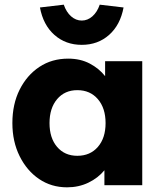

<svg xmlns="http://www.w3.org/2000/svg" viewBox="-20 -793 699 822"><path d="M267 9Q200 9 147.5 -26.5Q95 -62 64 -124.5Q33 -187 33 -266Q33 -347 64 -409Q95 -471 148.5 -506.5Q202 -542 272 -542Q324 -542 364 -521Q404 -500 430 -467V-531H589V0H427V-64Q400 -31 358.5 -11Q317 9 267 9ZM311 -126Q366 -126 399 -164Q432 -202 432 -266Q432 -330 399 -368.5Q366 -407 311 -407Q257 -407 224.5 -368.5Q192 -330 192 -266Q192 -202 224.5 -164Q257 -126 311 -126ZM330 -601Q261 -601 213 -643.5Q165 -686 151 -761L253 -773Q264 -741 284.5 -723Q305 -705 330 -705Q355 -705 375.5 -723Q396 -741 407 -773L509 -761Q495 -686 447 -643.5Q399 -601 330 -601Z"/></svg>

Font: Lexend
Style: Bold
Weight: 700
Designer: Bonnie Shaver-Troup, Thomas Jockin
Foundry: Lexend
Version: Version 1.007; ttfautohint (v1.8.3)